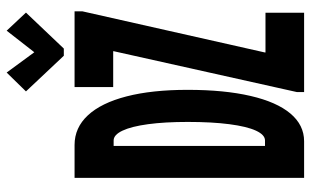

<svg xmlns="http://www.w3.org/2000/svg" viewBox="-206 -768 973 602"><g transform="rotate(-90 281.0 -466.5)"><path d="M430.2 -753.4H407.7L295.9 -872.1L355 -932.6L418.5 -846.2H418.9L486.3 -932.6L543 -872.1ZM24.9 0V-719.7H127.9Q182.1 -719.7 220.9 -678Q259.8 -636.2 280.3 -556.6Q300.8 -477.1 300.8 -365.2Q300.8 -250 281.7 -168Q262.7 -85.9 226.6 -43Q190.4 0 139.6 0ZM542.5 0H293.9V-22.9L421.9 -596.7V-598.6H309.6V-719.7H546.9V-694.8L418 -123V-121.1H542.5ZM142.1 -122.6Q159.7 -122.6 172.9 -151.1Q186 -179.7 193.1 -234.4Q200.2 -289.1 200.2 -364.7Q200.2 -437 193.1 -489.3Q186 -541.5 172.9 -569.3Q159.7 -597.2 142.1 -597.2H125V-122.6Z"/></g></svg>

Font: Reddit Mono
Style: Bold
Weight: 700
Designer: Stephen Hutchings
Foundry: Reddit
Version: Version 1.009